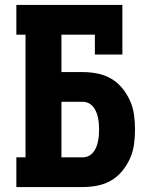

<svg xmlns="http://www.w3.org/2000/svg" viewBox="-20 -755 640 775"><path d="M46 0V-120H83V-615H46V-735H474V-535H363V-615H228V-464H315Q345 -464 374.5 -458Q404 -452 429.5 -437Q455 -422 474 -398.5Q493 -375 505 -348Q517 -321 521 -291.5Q525 -262 525 -232Q525 -202 521 -172.5Q517 -143 505 -116Q493 -89 474 -65.5Q455 -42 429.5 -27Q404 -12 374.5 -6Q345 0 315 0ZM228 -120H315Q327 -120 338 -125.5Q349 -131 356.5 -140.5Q364 -150 368.5 -161Q373 -172 375.5 -184Q378 -196 379 -208Q380 -220 380 -232Q380 -244 379 -256Q378 -268 375.5 -280Q373 -292 368.5 -303Q364 -314 356.5 -323.5Q349 -333 338 -338.5Q327 -344 315 -344H228Z"/></svg>

Font: Iosevka Slab Heavy Extended
Style: Regular
Weight: 900
Width: 7
Monospace: yes
Designer: Belleve Invis
Foundry: Belleve Invis
Version: Version 11.1.0; ttfautohint (v1.8.3)